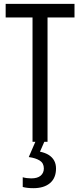

<svg xmlns="http://www.w3.org/2000/svg" viewBox="-20 -734 416 994"><path d="M226.1 0H148.4V-643.6H9.3V-713.9H365.7V-643.6H226.1ZM270 138.2Q270 187.5 239 213.9Q208 240.2 152.8 240.2Q135.7 240.2 121.6 238.5Q107.4 236.8 97.7 233.9V183.6Q107.4 186.5 118.9 188Q130.4 189.5 141.6 189.5Q174.3 189.5 190.7 175.3Q207 161.1 207 138.2Q207 110.8 186 97.4Q165 84 128.9 79.1L163.1 0H209.5L187 51.3Q213.9 56.6 232.4 68.4Q251 80.1 260.5 97.7Q270 115.2 270 138.2Z"/></svg>

Font: Open Sans Condensed
Style: Regular
Weight: 400
Width: 3
Designer: Monotype Design Team
Foundry: Monotype Imaging Inc.
Version: Version 3.000